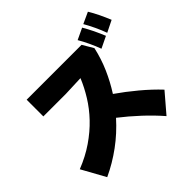

<svg xmlns="http://www.w3.org/2000/svg" viewBox="-225 -1085 1390 1390"><g transform="rotate(-45 470.0 -390.0)"><path d="M860 -863Q870 -847 881 -826.5Q892 -806 902.5 -784.5Q913 -763 922.5 -741Q932 -719 940 -700L851 -656Q837 -696 815 -742.5Q793 -789 773 -823ZM749 -811Q759 -794 770 -773.5Q781 -753 791.5 -731.5Q802 -710 811.5 -688Q821 -666 829 -647L740 -604Q733 -624 723.5 -646Q714 -668 704 -690Q694 -712 683 -732.5Q672 -753 662 -770ZM12 -98Q106 -135 181 -186.5Q256 -238 313.5 -298.5Q371 -359 412.5 -426Q454 -493 482 -561L327 -555H96V-726H658L707 -643Q687 -553 651 -471Q615 -389 567 -314Q642 -262 717.5 -199Q793 -136 853 -72L728 74Q671 8 602 -56Q533 -120 461 -176Q386 -92 297.5 -27Q209 38 112 83Z"/></g></svg>

Font: OA Gothic ExtraBold
Style: Regular
Weight: 800
Designer: Choi Chi-young, Lee Jaesang, Lee Juhyun, Han Dohee
Foundry: DDUNGSANG CORP.
Version: Version 1.000;Build 20210203